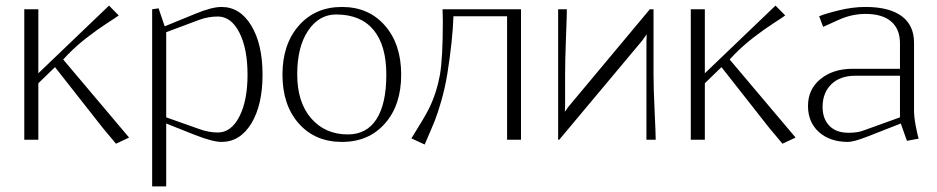

<svg xmlns="http://www.w3.org/2000/svg" viewBox="-20 -500 3352 687"><path d="M117.2 -202.1V0H66.9V-466.8H117.2V-237.8L370.1 -480L404.8 -444.8Q398.9 -439.9 364 -417.5Q329.1 -395 291.3 -365.7Q253.4 -336.4 223.1 -305.2L206.1 -287.1L441.9 -7.8L395 14.2L347.2 -43L176.8 -259.8Z M524.4 -466.8 547.4 -470.2 569.3 -405.8 677.7 -450.2Q737.3 -475.1 772.5 -475.1Q838.9 -475.1 879.2 -408.4Q919.4 -341.8 919.4 -232.9Q919.4 -124 879.2 -58.1Q838.9 7.8 772.5 7.8Q741.2 7.8 677.7 -17.1L574.7 -58.1V167H524.4ZM574.7 -384.8V-80.1L693.4 -38.1Q727.1 -25.9 759.3 -25.9Q807.1 -25.9 836.4 -82.8Q865.7 -139.6 865.7 -232.9Q865.7 -326.2 836.4 -383.5Q807.1 -440.9 759.3 -440.9Q725.6 -440.9 693.4 -429.2Z M1224.6 -19Q1292 -19 1327.1 -73.7Q1362.3 -128.4 1362.3 -232.9Q1362.3 -337.9 1316.4 -393.1Q1270.5 -448.2 1182.6 -448.2Q1121.6 -448.2 1082.5 -390.4Q1043.5 -332.5 1043.5 -233.9Q1043.5 -133.8 1093.5 -76.4Q1143.6 -19 1224.6 -19ZM1203.6 7.8Q1107.4 7.8 1049.1 -58.1Q990.7 -124 990.7 -232.9Q990.7 -341.8 1049.3 -408.4Q1107.9 -475.1 1203.6 -475.1Q1299.3 -475.1 1357.4 -408.4Q1415.5 -341.8 1415.5 -232.9Q1415.5 -124 1357.4 -58.1Q1299.3 7.8 1203.6 7.8Z M1554.2 -232.9Q1564.5 -292 1564.5 -424.8Q1564.5 -433.6 1564 -447.3Q1563.5 -460.9 1563.5 -466.8H1844.2V0H1794.4V-441.9H1602.5Q1599.6 -355 1580.6 -235.8Q1571.8 -183.1 1558.8 -138.2Q1545.9 -93.3 1535.6 -67.9Q1525.4 -42.5 1499.5 17.1L1452.1 -4.9Q1500.5 -82 1515.6 -112.8Q1542.5 -168 1554.2 -232.9Z M2318.4 -466.8V-233.9Q2318.4 -186.5 2322.3 -103Q2326.2 -19.5 2326.2 0H2293V-235.8V-351.1L2293.9 -376H2293L2277.3 -354L1981 0H1977.1V-466.8H2008.3Q2008.3 -447.3 2005.1 -364.3Q2002 -281.2 2002 -233.9V-119.1L2001 -101.1H2002L2013.2 -117.2L2305.2 -466.8Z M2502 -202.1V0H2451.7V-466.8H2502V-237.8L2754.9 -480L2789.6 -444.8Q2783.7 -439.9 2748.8 -417.5Q2713.9 -395 2676 -365.7Q2638.2 -336.4 2607.9 -305.2L2590.8 -287.1L2826.7 -7.8L2779.8 14.2L2731.9 -43L2561.5 -259.8Z M3077.1 -475.1Q3161.6 -475.1 3206.1 -442.4Q3250.5 -409.7 3250.5 -347.2V-104Q3250.5 -82 3256.8 -48.6Q3263.2 -15.1 3267.1 -3.9L3225.1 3.9L3203.1 -58.1L3083.5 -11.2Q3034.7 7.8 3014.2 7.8Q2949.7 7.8 2910.4 -27.3Q2871.1 -62.5 2871.1 -121.1Q2871.1 -180.7 2916 -217.3Q2960.9 -253.9 3031.2 -253.9H3200.2V-345.2Q3200.2 -396 3168.7 -423.1Q3137.2 -450.2 3077.1 -450.2Q3027.8 -450.2 2981.4 -429.2L2925.3 -403.8L2911.1 -441.9Q2933.1 -451.2 2981.9 -463.1Q3030.8 -475.1 3077.1 -475.1ZM3200.2 -229H3040.5Q2985.8 -229 2954.6 -198.5Q2923.3 -168 2923.3 -117.2Q2923.3 -75.2 2947.5 -50Q2971.7 -24.9 3016.1 -24.9Q3047.4 -24.9 3067.4 -32.2L3200.2 -80.1Z"/></svg>

Font: Resagokr
Style: Light
Weight: 300
Designer: gluk
Foundry: gluk
Version: Version 0.95